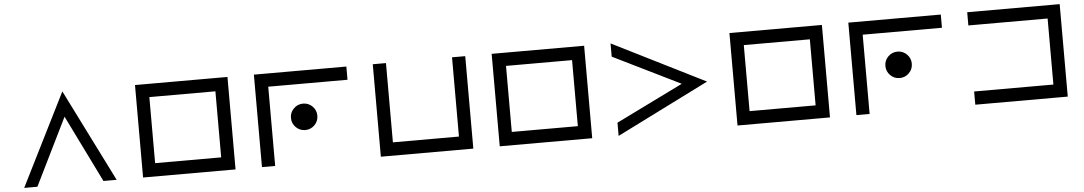

<svg xmlns="http://www.w3.org/2000/svg" viewBox="-36 -1049 7983 1414"><g transform="rotate(-5 3955.0 -342.0)"><path d="M439.5 -683.6 781.2 0H683.6L439.5 -496.6L195.3 0H97.7Z M1074.2 -585.9V-97.7H1562.5V-585.9ZM976.6 -683.6H1660.2V0H976.6Z M2539.1 -683.6V-585.9H1953.1V0H1855.5V-683.6ZM2197.3 -244.1Q2156.7 -244.1 2128.2 -272.7Q2099.6 -301.3 2099.6 -341.8Q2099.6 -382.3 2128.2 -410.9Q2156.7 -439.5 2197.3 -439.5Q2237.8 -439.5 2266.4 -410.9Q2294.9 -382.3 2294.9 -341.8Q2294.9 -301.3 2266.4 -272.7Q2237.8 -244.1 2197.3 -244.1Z M2734.4 -683.6H2832V-97.7H3320.3V-683.6H3418V0H2734.4Z M3710.9 -585.9V-97.7H4199.2V-585.9ZM3613.3 -683.6H4296.9V0H3613.3Z M5175.8 -341.8 4492.2 0V-97.7L4988.8 -341.8L4492.2 -585.9V-683.6Z M5468.8 -585.9V-97.7H5957V-585.9ZM5371.1 -683.6H6054.7V0H5371.1Z M6933.6 -683.6V-585.9H6347.7V0H6250V-683.6ZM6591.8 -244.1Q6551.3 -244.1 6522.7 -272.7Q6494.1 -301.3 6494.1 -341.8Q6494.1 -382.3 6522.7 -410.9Q6551.3 -439.5 6591.8 -439.5Q6632.3 -439.5 6660.9 -410.9Q6689.5 -382.3 6689.5 -341.8Q6689.5 -301.3 6660.9 -272.7Q6632.3 -244.1 6591.8 -244.1Z M7128.9 0V-97.7H7714.8V-585.9H7128.9V-683.6H7812.5V0Z"/></g></svg>

Font: BabelStone Pigpen
Style: Regular
Weight: 400
Designer: Andrew West
Foundry: BabelStone
Version: Version 1.02 November 6, 2013